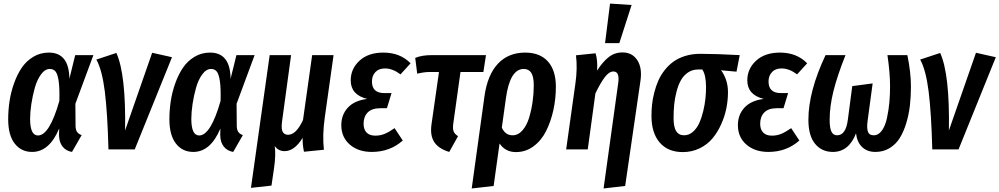

<svg xmlns="http://www.w3.org/2000/svg" viewBox="-20 -838 5606 1077"><path d="M253.9 -543Q367.7 -543 369.1 -396L401.9 -528.8H503.9L402.8 -255.9L403.8 -130.9Q404.3 -109.4 412.6 -97.7Q420.9 -85.9 438 -80.1L383.8 14.2Q350.6 8.8 331.1 -15.6Q311.5 -40 311 -81.1L312 -117.2Q256.8 14.2 160.2 14.2Q98.6 14.2 62.3 -33Q25.9 -80.1 25.9 -168.9Q25.9 -219.2 33.4 -269.8Q41 -320.3 58.6 -370.1Q76.2 -419.9 101.8 -457.8Q127.4 -495.6 166.7 -519.3Q206.1 -543 253.9 -543ZM259.8 -451.2Q232.4 -451.2 210.2 -420.9Q188 -390.6 175.3 -345.5Q162.6 -300.3 155.8 -254.4Q148.9 -208.5 148.9 -170.9Q148.9 -78.1 192.9 -78.1Q257.8 -78.1 313 -272Q314.9 -341.8 309.3 -381.6Q303.7 -421.4 292 -436.3Q280.3 -451.2 259.8 -451.2Z M632.8 -541Q687 -420.4 681.6 -106L833.5 -542L944.8 -517.1L735.8 0H588.4Q583 -204.6 567.9 -325.2Q552.7 -445.8 520.5 -503.9Z M1158.2 -543Q1272 -543 1273.4 -396L1306.2 -528.8H1408.2L1307.1 -255.9L1308.1 -130.9Q1308.6 -109.4 1316.9 -97.7Q1325.2 -85.9 1342.3 -80.1L1288.1 14.2Q1254.9 8.8 1235.4 -15.6Q1215.8 -40 1215.3 -81.1L1216.3 -117.2Q1161.1 14.2 1064.5 14.2Q1002.9 14.2 966.6 -33Q930.2 -80.1 930.2 -168.9Q930.2 -219.2 937.7 -269.8Q945.3 -320.3 962.9 -370.1Q980.5 -419.9 1006.1 -457.8Q1031.7 -495.6 1071 -519.3Q1110.4 -543 1158.2 -543ZM1164.1 -451.2Q1136.7 -451.2 1114.5 -420.9Q1092.3 -390.6 1079.6 -345.5Q1066.9 -300.3 1060.1 -254.4Q1053.2 -208.5 1053.2 -170.9Q1053.2 -78.1 1097.2 -78.1Q1162.1 -78.1 1217.3 -272Q1219.2 -341.8 1213.6 -381.6Q1208 -421.4 1196.3 -436.3Q1184.6 -451.2 1164.1 -451.2Z M1801.8 -179.2Q1787.6 -79.1 1796.9 2L1685.1 13.2Q1676.3 -28.8 1677.7 -64.9Q1631.8 9.8 1576.7 9.8Q1541 9.8 1521 -19Q1528.3 28.8 1517.1 106L1502.9 203.1L1387.7 215.8L1492.7 -528.8H1612.8L1562 -155.8Q1556.6 -114.7 1565.9 -98.4Q1575.2 -82 1595.7 -82Q1641.6 -82 1679.7 -165L1731 -528.8H1851.1Z M2065.4 14.2Q1989.7 14.2 1942.1 -27.1Q1894.5 -68.4 1894.5 -136.2Q1894.5 -193.8 1930.9 -233.9Q1967.3 -273.9 2039.6 -283.2Q1947.3 -305.7 1947.3 -387.2Q1947.3 -452.1 1996.6 -497.6Q2045.9 -543 2130.4 -543Q2224.6 -543 2283.2 -482.9L2226.6 -420.9Q2182.1 -454.1 2139.6 -454.1Q2104.5 -454.1 2085.4 -433.3Q2066.4 -412.6 2066.4 -380.9Q2066.4 -315.9 2135.3 -315.9H2176.3L2150.4 -231H2114.3Q2065.9 -231 2042.7 -207.3Q2019.5 -183.6 2019.5 -144Q2019.5 -112.3 2036.1 -94.7Q2052.7 -77.1 2085.4 -77.1Q2113.8 -77.1 2138.2 -87.4Q2162.6 -97.7 2193.4 -119.1L2239.3 -49.8Q2167.5 14.2 2065.4 14.2Z M2563 -434.1 2522.9 -147Q2518.6 -117.2 2524.2 -101.8Q2529.8 -86.4 2549.3 -74.2L2500 14.2Q2440.9 -3.4 2416.3 -40.5Q2391.6 -77.6 2400.4 -140.1L2442.4 -434.1H2388.2Q2359.9 -434.1 2320.3 -424.8L2309.1 -513.2Q2345.2 -528.8 2402.3 -528.8H2706.1L2691.4 -434.1Z M2925.8 -543Q3008.8 -543 3053.5 -493.2Q3098.1 -443.4 3098.1 -351.1Q3098.1 -284.7 3084.2 -220.9Q3070.3 -157.2 3043.7 -103.8Q3017.1 -50.3 2973.1 -17.6Q2929.2 15.1 2874 15.1Q2814.9 15.1 2782.2 -33.2L2749 205.1L2626 219.2L2697.8 -299.8Q2714.8 -418.9 2773.4 -481Q2832 -543 2925.8 -543ZM2855 -79.1Q2886.2 -79.1 2910.4 -106.4Q2934.6 -133.8 2947.8 -177.2Q2960.9 -220.7 2967.5 -267.1Q2974.1 -313.5 2974.1 -358.9Q2974.1 -407.2 2960.2 -429.2Q2946.3 -451.2 2918 -451.2Q2840.3 -451.2 2817.9 -287.1L2794.9 -122.1Q2814.5 -79.1 2855 -79.1Z M3401.9 -817.9 3522.9 -810.1 3454.1 -596.2H3374ZM3365.7 219.2 3447.8 -372.1Q3457 -437 3420.9 -437Q3396.5 -437 3372.1 -404.5Q3347.7 -372.1 3319.8 -314L3276.9 0H3155.8L3208 -372.1Q3219.7 -456.1 3210.9 -527.8L3320.8 -539.1Q3333.5 -498 3329.1 -441.9Q3360.4 -490.7 3394 -517.3Q3427.7 -543.9 3471.7 -543.9Q3526.4 -543.9 3554.7 -500.7Q3583 -457.5 3572.8 -386.2L3486.8 205.1Z M3809.6 15.1Q3727.1 15.1 3680.7 -38.3Q3634.3 -91.8 3634.3 -188Q3634.3 -220.7 3637.7 -252.4Q3641.1 -284.2 3650.1 -319.3Q3659.2 -354.5 3672.6 -385.3Q3686 -416 3708 -444.1Q3730 -472.2 3757.6 -492.2Q3785.2 -512.2 3823.7 -524.2Q3862.3 -536.1 3908.2 -536.1Q3994.6 -536.1 4129.4 -528.8L4111.3 -436L4024.4 -443.8Q4040 -424.8 4051.8 -392.3Q4063.5 -359.9 4063.5 -320.8Q4063.5 -276.9 4054.7 -231.9Q4045.9 -187 4025.9 -142.1Q4005.9 -97.2 3977.3 -62.5Q3948.7 -27.8 3905.3 -6.3Q3861.8 15.1 3809.6 15.1ZM3817.4 -79.1Q3844.7 -79.1 3866.7 -98.4Q3888.7 -117.7 3902.1 -147.2Q3915.5 -176.8 3924.6 -214.1Q3933.6 -251.5 3937 -284.9Q3940.4 -318.4 3940.4 -348.1Q3940.4 -418 3919.4 -448.2H3896.5Q3863.8 -448.2 3838.9 -431.2Q3814 -414.1 3799.1 -387.2Q3784.2 -360.4 3774.7 -323.2Q3765.1 -286.1 3761.7 -250.5Q3758.3 -214.8 3758.3 -175.8Q3758.3 -125.5 3772.9 -102.3Q3787.6 -79.1 3817.4 -79.1Z M4290 14.2Q4214.4 14.2 4166.7 -27.1Q4119.1 -68.4 4119.1 -136.2Q4119.1 -193.8 4155.5 -233.9Q4191.9 -273.9 4264.2 -283.2Q4171.9 -305.7 4171.9 -387.2Q4171.9 -452.1 4221.2 -497.6Q4270.5 -543 4355 -543Q4449.2 -543 4507.8 -482.9L4451.2 -420.9Q4406.7 -454.1 4364.3 -454.1Q4329.1 -454.1 4310.1 -433.3Q4291 -412.6 4291 -380.9Q4291 -315.9 4359.9 -315.9H4400.9L4375 -231H4338.9Q4290.5 -231 4267.3 -207.3Q4244.1 -183.6 4244.1 -144Q4244.1 -112.3 4260.7 -94.7Q4277.3 -77.1 4310.1 -77.1Q4338.4 -77.1 4362.8 -87.4Q4387.2 -97.7 4418 -119.1L4463.9 -49.8Q4392.1 14.2 4290 14.2Z M4651.9 14.2Q4589.8 14.2 4552.2 -31.2Q4514.6 -76.7 4514.6 -166Q4514.6 -324.7 4610.8 -528.8H4722.7Q4676.3 -412.1 4655 -326.4Q4633.8 -240.7 4633.8 -166Q4633.8 -120.1 4643.8 -99.6Q4653.8 -79.1 4675.8 -79.1Q4724.6 -79.1 4735.8 -166L4760.7 -355L4875 -370.1L4846.7 -160.2Q4841.3 -120.1 4848.4 -99.6Q4855.5 -79.1 4880.9 -79.1Q4907.7 -79.1 4926.8 -105.5Q4945.8 -131.8 4955.3 -175.8Q4964.8 -219.7 4968.8 -263.4Q4972.7 -307.1 4972.7 -355Q4972.7 -428.7 4958 -528.8H5069.8Q5089.8 -430.7 5089.8 -353Q5089.8 -296.9 5084 -246.1Q5078.1 -195.3 5063.5 -147Q5048.8 -98.6 5026.9 -63.5Q5004.9 -28.3 4970 -7.1Q4935.1 14.2 4890.6 14.2Q4844.7 14.2 4816.2 -12.9Q4787.6 -40 4781.7 -89.8Q4741.2 14.2 4651.9 14.2Z M5253.9 -541Q5308.1 -420.4 5302.7 -106L5454.6 -542L5565.9 -517.1L5356.9 0H5209.5Q5204.1 -204.6 5189 -325.2Q5173.8 -445.8 5141.6 -503.9Z"/></svg>

Font: Fira Sans Compressed Medium
Style: Italic
Weight: 500
Width: 3
Italic angle: -8°
Designer: Carrois Corporate & Edenspiekermann AG
Foundry: Carrois Corporate GbR & Edenspiekermann AG
Version: Version 4.203;PS 004.203;hotconv 1.0.88;makeotf.lib2.5.64775